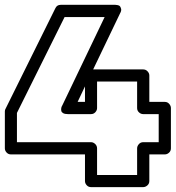

<svg xmlns="http://www.w3.org/2000/svg" viewBox="-20 -746 724 791"><path d="M0 -134.8V-287.1Q0 -293.5 2.9 -297.9L208 -711.9Q214.4 -726.1 230 -726.1H451.2Q452.6 -726.1 455.3 -726.1Q458 -726.1 464.8 -724.9Q471.7 -723.6 474.4 -720Q477.1 -716.3 479 -709.2Q481 -702.1 474.1 -689.9L363.8 -460H569.8Q580.6 -460 587.9 -452.1Q595.2 -444.3 595.2 -435.1V-326.2H659.2Q669.9 -326.2 677 -318.1Q684.1 -310.1 684.1 -300.8V-134.8Q684.1 -124 676.3 -116.9Q668.5 -109.9 659.2 -109.9H595.2V0Q595.2 10.7 587.2 17.8Q579.1 24.9 569.8 24.9H355Q344.2 24.9 337.2 17.1Q330.1 9.3 330.1 0V-109.9H24.9Q14.2 -109.9 7.1 -117.7Q0 -125.5 0 -134.8ZM49.8 -160.2H355Q364.3 -160.2 372.1 -152.8Q379.9 -145.5 379.9 -134.8V-24.9H544.9V-134.8Q544.9 -144 552 -152.1Q559.1 -160.2 569.8 -160.2H633.8V-275.9H569.8Q560.5 -275.9 552.7 -283Q544.9 -290 544.9 -300.8V-410.2H379.9V-300.8Q379.9 -291.5 372.8 -283.7Q365.7 -275.9 355 -275.9H259.8Q247.6 -275.9 240.7 -279.5Q233.9 -283.2 232.7 -288.6Q231.4 -293.9 232.2 -299.3Q232.9 -304.7 234.9 -308.6L236.8 -312L411.1 -675.8H246.1L49.8 -280.8ZM299.8 -326.2H330.1V-390.1Z"/></svg>

Font: Trueno Black Outline
Style: Regular
Weight: 900
Width: 6
Designer: Julieta Ulanovsky
Foundry: Julieta Ulanovsky
Version: Version 3.001b | FøM Fix